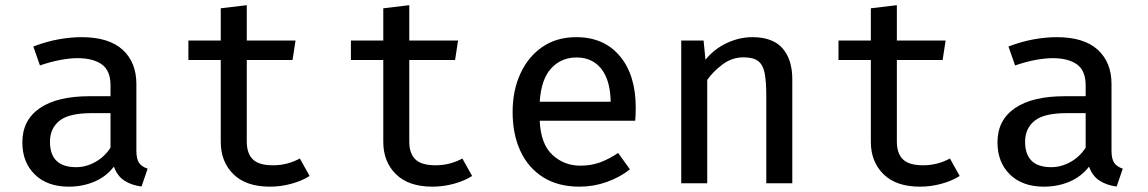

<svg xmlns="http://www.w3.org/2000/svg" viewBox="-20 -694 4348 727"><path d="M496.4 -124.1Q496.4 -91.8 506.7 -77.2Q516.9 -62.6 539 -55.4L515.9 12.3Q479 7.7 451.5 -9.7Q424.1 -27.2 411.3 -63.1Q382.1 -25.1 337.4 -6.2Q292.8 12.8 240.5 12.8Q159 12.8 111.8 -33.3Q64.6 -79.5 64.6 -154.9Q64.6 -239 130.5 -284.4Q196.4 -329.7 320 -329.7H398.5V-370.8Q398.5 -426.7 365.4 -450.3Q332.3 -473.8 273.3 -473.8Q246.2 -473.8 209.5 -467.2Q172.8 -460.5 131.3 -446.2L106.2 -517.9Q155.9 -536.9 202.1 -545.1Q248.2 -553.3 288.2 -553.3Q392.3 -553.3 444.4 -505.6Q496.4 -457.9 496.4 -375.9ZM268.2 -61Q305.6 -61 340.8 -80.5Q375.9 -100 398.5 -134.9V-265.6H326.7Q241 -265.6 205.1 -236.7Q169.2 -207.7 169.2 -157.4Q169.2 -61 268.2 -61Z M1152.3 -27.7Q1123.6 -9.2 1083.3 1.8Q1043.1 12.8 1002.1 12.8Q911.8 12.8 863.8 -34.4Q815.9 -81.5 815.9 -156.9V-466.7H693.3V-540.5H815.9V-662.6L914.4 -674.4V-540.5H1099L1087.7 -466.7H914.4V-157.9Q914.4 -113.3 937.2 -90.8Q960 -68.2 1013.3 -68.2Q1043.1 -68.2 1068.5 -75.1Q1093.8 -82.1 1115.4 -93.8Z M1767.7 -27.7Q1739 -9.2 1698.7 1.8Q1658.5 12.8 1617.4 12.8Q1527.2 12.8 1479.2 -34.4Q1431.3 -81.5 1431.3 -156.9V-466.7H1308.7V-540.5H1431.3V-662.6L1529.7 -674.4V-540.5H1714.4L1703.1 -466.7H1529.7V-157.9Q1529.7 -113.3 1552.6 -90.8Q1575.4 -68.2 1628.7 -68.2Q1658.5 -68.2 1683.8 -75.1Q1709.2 -82.1 1730.8 -93.8Z M2023.6 -236.9Q2027.7 -147.7 2072.1 -107.2Q2116.4 -66.7 2177.4 -66.7Q2217.9 -66.7 2251.8 -79Q2285.6 -91.3 2320.5 -114.9L2365.1 -52.8Q2327.2 -22.6 2277.4 -4.9Q2227.7 12.8 2174.4 12.8Q2093.3 12.8 2036.7 -22.8Q1980 -58.5 1950.5 -122.1Q1921 -185.6 1921 -269.7Q1921 -351.3 1950.5 -415.4Q1980 -479.5 2033.8 -516.4Q2087.7 -553.3 2162.1 -553.3Q2266.7 -553.3 2326.9 -481.8Q2387.2 -410.3 2387.2 -286.2Q2387.2 -272.3 2386.7 -259.5Q2386.2 -246.7 2385.1 -236.9ZM2163.1 -476.4Q2105.1 -476.4 2067.2 -435.4Q2029.2 -394.4 2023.6 -308.7H2292.3Q2290.8 -390.8 2256.7 -433.6Q2222.6 -476.4 2163.1 -476.4Z M2559.5 0V-540.5H2644.1L2651.3 -467.7Q2684.6 -509.2 2732.6 -531.3Q2780.5 -553.3 2828.2 -553.3Q2906.2 -553.3 2943.1 -511Q2980 -468.7 2980 -393.3V0H2881.5V-332.8Q2881.5 -384.1 2875.6 -415.9Q2869.7 -447.7 2851.3 -462.3Q2832.8 -476.9 2795.4 -476.9Q2751.3 -476.9 2715.4 -449.7Q2679.5 -422.6 2657.9 -391.3V0Z M3613.8 -27.7Q3585.1 -9.2 3544.9 1.8Q3504.6 12.8 3463.6 12.8Q3373.3 12.8 3325.4 -34.4Q3277.4 -81.5 3277.4 -156.9V-466.7H3154.9V-540.5H3277.4V-662.6L3375.9 -674.4V-540.5H3560.5L3549.2 -466.7H3375.9V-157.9Q3375.9 -113.3 3398.7 -90.8Q3421.5 -68.2 3474.9 -68.2Q3504.6 -68.2 3530 -75.1Q3555.4 -82.1 3576.9 -93.8Z M4188.7 -124.1Q4188.7 -91.8 4199 -77.2Q4209.2 -62.6 4231.3 -55.4L4208.2 12.3Q4171.3 7.7 4143.8 -9.7Q4116.4 -27.2 4103.6 -63.1Q4074.4 -25.1 4029.7 -6.2Q3985.1 12.8 3932.8 12.8Q3851.3 12.8 3804.1 -33.3Q3756.9 -79.5 3756.9 -154.9Q3756.9 -239 3822.8 -284.4Q3888.7 -329.7 4012.3 -329.7H4090.8V-370.8Q4090.8 -426.7 4057.7 -450.3Q4024.6 -473.8 3965.6 -473.8Q3938.5 -473.8 3901.8 -467.2Q3865.1 -460.5 3823.6 -446.2L3798.5 -517.9Q3848.2 -536.9 3894.4 -545.1Q3940.5 -553.3 3980.5 -553.3Q4084.6 -553.3 4136.7 -505.6Q4188.7 -457.9 4188.7 -375.9ZM3960.5 -61Q3997.9 -61 4033.1 -80.5Q4068.2 -100 4090.8 -134.9V-265.6H4019Q3933.3 -265.6 3897.4 -236.7Q3861.5 -207.7 3861.5 -157.4Q3861.5 -61 3960.5 -61Z"/></svg>

Font: Fira Code Retina
Style: Regular
Weight: 450
Monospace: yes
Designer: Carrois Corporate, Edenspiekermann AG, Nikita Prokopov
Foundry: Carrois Corporate, Edenspiekermann AG, Nikita Prokopov
Version: Version 6.002